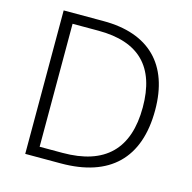

<svg xmlns="http://www.w3.org/2000/svg" viewBox="-105 -818 921 923"><g transform="rotate(15 355.5 -357.0)"><path d="M649 -364C649 -592 524 -714 299 -714H100V0H277C519 0 649 -124 649 -364ZM588 -362C588 -155 483 -51 272 -51H158V-663H287C489 -663 588 -563 588 -362Z"/></g></svg>

Font: Noto Sans Telugu Light
Style: Regular
Weight: 300
Designer: Jelle Bosma - Monotype Design Team
Foundry: Monotype Imaging Inc.
Version: Version 2.005